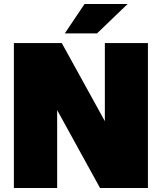

<svg xmlns="http://www.w3.org/2000/svg" viewBox="-20 -934 805 954"><path d="M264 -387V0H49V-720H287L501 -332V-720H715V0H477ZM400 -914H614L462 -768H302Z"/></svg>

Font: Aspekta 1000
Style: Regular
Weight: 1000
Designer: Ivo Dolenc
Version: Version 2.000